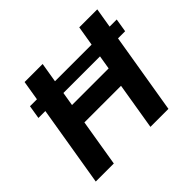

<svg xmlns="http://www.w3.org/2000/svg" viewBox="-164 -942 1157 1157"><g transform="rotate(-45 414.5 -363.5)"><path d="M828.8 -601.2H768.1L789.1 -727.3H635.7L614.7 -601.2H302.6L323.5 -727.3H169.7L148.8 -601.2H89.5L75.6 -515.3H134.6L49 0H202.8L252.5 -300.4H564.6L514.9 0H668.3L753.9 -515.3H814.6ZM585.9 -427.2H273.8L288.4 -515.3H600.5Z"/></g></svg>

Font: TID UI
Style: Bold Italic
Weight: 700
Italic angle: -9.39999°
Designer: The TID Project Authors
Foundry: Bakken & Bæck
Version: Version 1.001;hotconv 1.0.109;makeotfexe 2.5.65596